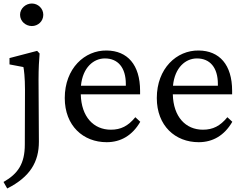

<svg xmlns="http://www.w3.org/2000/svg" viewBox="-26 -799 1383 1091"><path d="M-6 235 15 272C146 206 195 120 195 6L193 -345C193 -414 196 -455 199 -495L185 -510L28 -469V-433L107 -418C110 -406 116 -358 116 -290L115 22C115 130 77 188 -6 235ZM88 -715C88 -678 120 -651 155 -651C190 -651 220 -678 220 -715C220 -751 190 -779 155 -779C120 -779 88 -751 88 -715Z M580 9C660 9 726 -29 771 -107L743 -133C702 -83 661 -62 604 -62C506 -62 436 -135 433 -263H770V-283C770 -431 698 -511 580 -512C455 -514 342 -410 342 -242C342 -84 447 9 580 9ZM434 -312C444 -416 506 -467 570 -467C644 -467 689 -415 689 -322V-312Z M1103 9C1183 9 1249 -29 1294 -107L1266 -133C1225 -83 1184 -62 1127 -62C1029 -62 959 -135 956 -263H1293V-283C1293 -431 1221 -511 1103 -512C978 -514 865 -410 865 -242C865 -84 970 9 1103 9ZM957 -312C967 -416 1029 -467 1093 -467C1167 -467 1212 -415 1212 -322V-312Z"/></svg>

Font: TPK Tissa Web Quiz
Style: Regular
Weight: 400
Designer: Jacques Le Bailly, Suppakit Chalermlarp | Katatrad Co.,Ltd.
Foundry: Jacques Le Bailly, Cadson Demak Co.,Ltd.
Version: Version 5.000;Glyphs 3.1.2 (3151)